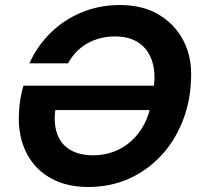

<svg xmlns="http://www.w3.org/2000/svg" viewBox="-20 -732 803 764"><path d="M331 12Q262 12 209 -10Q156 -32 120 -72.5Q84 -113 67.5 -168.5Q51 -224 56 -290Q57 -314 61.5 -340Q66 -366 73 -391H621L604 -294H200Q193 -237 208.5 -196.5Q224 -156 260.5 -135Q297 -114 351 -114Q393 -114 431.5 -128Q470 -142 501.5 -170Q533 -198 554 -238Q575 -278 583 -328L592 -385Q600 -447 584 -492.5Q568 -538 531 -562.5Q494 -587 438 -587Q376 -587 327 -559Q278 -531 251 -480H97Q128 -549 181.5 -601.5Q235 -654 305.5 -683Q376 -712 457 -712Q548 -712 612.5 -673.5Q677 -635 711 -568Q745 -501 740 -414Q737 -325 705.5 -247Q674 -169 619.5 -111Q565 -53 492 -20.5Q419 12 331 12Z"/></svg>

Font: DM Sans
Style: Bold Italic
Weight: 700
Italic angle: -10°
Designer: Colophon Foundry, Jonny Pinhorn
Foundry: Colophon Foundry
Version: Version 4.004;gftools[0.9.30]